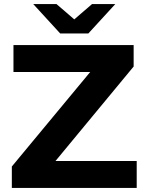

<svg xmlns="http://www.w3.org/2000/svg" viewBox="-20 -921 711 941"><path d="M38 0V-105L422 -568H46V-700H635V-595L252 -132H650V0ZM275 -757 143 -901H257L344 -826L431 -901H545L413 -757Z"/></svg>

Font: Montserrat Z
Style: Bold
Weight: 700
Designer: Julieta Ulanovsky
Foundry: Julieta Ulanovsky
Version: Version 8.000